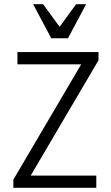

<svg xmlns="http://www.w3.org/2000/svg" viewBox="-20 -900 533 920"><path d="M138.7 -879.9H186.5L265.6 -771.5L344.7 -879.9H392.6L305.7 -716.8H225.6ZM452.1 -611.3 127 -58.6H441.4V0H43.9V-39.1L369.1 -591.8H63.5V-650.4H452.1Z"/></svg>

Font: Lohit Devanagari
Style: Regular
Weight: 400
Version: 2.95.4